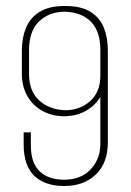

<svg xmlns="http://www.w3.org/2000/svg" viewBox="-20 -613 438 641"><path d="M194 8Q130 8 94.5 -26Q59 -60 59 -131V-171H83V-127Q83 -69 112.5 -41Q142 -13 194 -13Q250 -13 282.5 -47.5Q315 -82 315 -132V-289Q296 -259 265 -242Q234 -225 193 -225Q154 -225 122 -242.5Q90 -260 71.5 -292Q53 -324 53 -366V-445Q53 -486 66.5 -519.5Q80 -553 111.5 -573Q143 -593 197 -593Q252 -593 283 -573Q314 -553 327 -519.5Q340 -486 340 -445V-137Q340 -69 300 -30.5Q260 8 194 8ZM197 -245Q247 -245 281 -275.5Q315 -306 315 -359V-446Q315 -508 284 -540Q253 -572 197 -574Q145 -574 111 -542Q77 -510 77 -446V-366Q77 -308 111 -277.5Q145 -247 197 -245Z"/></svg>

Font: Alumni Sans Thin Thin
Style: Regular
Weight: 250
Version: Version 1.018